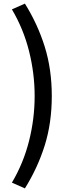

<svg xmlns="http://www.w3.org/2000/svg" viewBox="-20 -845 396 1064"><path d="M118 199 46 167Q110 59 141 -64Q172 -187 172 -313Q172 -438 141 -561.5Q110 -685 46 -793L118 -825Q189 -711 228 -586Q267 -461 267 -313Q267 -164 228 -39.5Q189 85 118 199Z"/></svg>

Font: Noto Sans TC Thin Medium
Style: Regular
Weight: 500
Version: Version 2.004-H2;hotconv 1.0.118;makeotfexe 2.5.65603